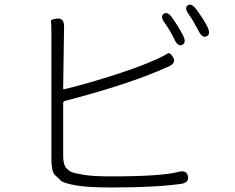

<svg xmlns="http://www.w3.org/2000/svg" viewBox="-20 -820 1040 848"><path d="M472 8Q368 8 317 -1Q261 -11 249 -22Q235 -35 222 -48Q207 -63 207 -120V-673Q207 -716 205 -725.5Q203 -735 233 -738Q263 -741 263 -703L259 -430Q259 -425 264 -426Q352 -447 460 -481Q578 -518 643 -546Q659 -553 675 -560Q709 -576 720 -583.5Q731 -591 745 -566Q759 -541 724 -526L678 -506Q523 -441 266 -374Q259 -372 259 -365V-131Q259 -91 275 -75Q291 -59 313 -55Q331 -51 349 -48Q386 -41 474 -41Q694 -41 769 -61Q805 -70 810 -42Q816 -14 780 -8Q669 8 472 8ZM785 -622Q766 -613 751 -645Q731 -686 708 -718Q686 -748 703 -759Q720 -771 740 -742Q770 -700 788 -664Q805 -632 785 -622ZM893 -660Q874 -650 858 -682Q830 -735 814 -756Q793 -785 809 -796Q824 -808 846 -780Q878 -737 896 -702Q912 -669 893 -660Z"/></svg>

Font: Resource Han Rounded CN Light
Style: Regular
Weight: 300
Designer: Cyano Hao (round all glyphs); Ryoko NISHIZUKA 西塚涼子 (kana, bopomofo & ideographs); Paul D. Hunt (Latin, Greek & Cyrillic)
Foundry: Cyano Hao
Version: 0.990